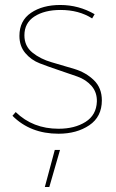

<svg xmlns="http://www.w3.org/2000/svg" viewBox="-20 -537 467 771"><path d="M350 -463Q297 -497 223 -497Q159 -497 118.5 -471Q78 -445 78 -395Q78 -352 110 -326Q142 -300 187.5 -287Q233 -274 279 -260Q325 -246 357 -215Q389 -184 389 -134Q389 -68 338.5 -34Q288 0 215 0Q102 0 30 -72L43 -87Q112 -20 215 -20Q280 -20 323.5 -47.5Q367 -75 369 -129Q370 -166 348 -191.5Q326 -217 291 -229.5Q256 -242 215.5 -255.5Q175 -269 140 -282.5Q105 -296 81.5 -324Q58 -352 58 -393Q58 -454 104.5 -485.5Q151 -517 222 -517Q296 -517 360 -480ZM200 65H221L178 214H160Z"/></svg>

Font: Montserrat arm Thin
Style: Regular
Weight: 250
Designer: Julieta Ulanovsky
Foundry: Julieta Ulanovsky
Version: Version 6.000;PS 006.000;hotconv 1.0.88;makeotf.lib2.5.64775